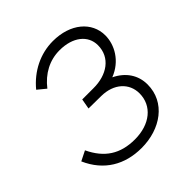

<svg xmlns="http://www.w3.org/2000/svg" viewBox="-192 -846 993 993"><g transform="rotate(-45 304.0 -350.0)"><path d="M281 8C420 8 535 -73 535 -203C535 -271 498 -326 432 -358C519 -392 560 -469 560 -537C560 -635 475 -708 347 -708C256 -708 170 -666 108 -591L153 -554C201 -616 265 -650 338 -650C435 -650 497 -600 497 -528C497 -438 421 -386 322 -387H241L231 -331L323 -330C415 -329 473 -274 473 -200C473 -109 398 -48 288 -48C181 -48 111 -94 65 -191L11 -164C62 -48 159 8 281 8Z"/></g></svg>

Font: Fixel Display 20240404 Light
Style: Italic
Weight: 300
Italic angle: -10°
Designer: AlfaBravo + MacPaw
Foundry: Kyrylo Tkachov, Marchela Mozhyna, Serhii Makarenko, Maria Weinstein, Zakhar Kryvoshyya
Version: Version 1.211;Glyphs 3.2 (3225)